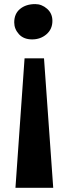

<svg xmlns="http://www.w3.org/2000/svg" viewBox="-20 -768 329 938"><path d="M55.5 149.5 100 -483H195L240 149.5ZM152 -748Q184 -748 210 -725.2Q236 -702.5 236 -666Q236 -625.5 207 -600.5Q178 -575.5 137 -575.5Q95.5 -575.5 72.5 -601Q49.5 -626.5 49.5 -658.5Q49.5 -701 78.2 -724.5Q107 -748 152 -748Z"/></svg>

Font: Merriweather 24pt SemiCondensed Black
Style: Regular
Weight: 900
Width: 4
Designer: Eben Sorkin
Foundry: Eben Sorkin
Version: Version 2.100